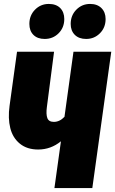

<svg xmlns="http://www.w3.org/2000/svg" viewBox="-20 -960 588 980"><path d="M208 -761.2Q171.4 -761.2 150.6 -782Q129.9 -802.7 129.9 -837.9Q129.9 -881.3 158.7 -910.6Q187.5 -939.9 229 -939.9Q266.6 -939.9 287.4 -918.9Q308.1 -897.9 308.1 -862.8Q308.1 -819.3 279.3 -790.3Q250.5 -761.2 208 -761.2ZM419.9 -761.2Q382.8 -761.2 361.8 -782.2Q340.8 -803.2 340.8 -837.9Q340.8 -881.3 369.6 -910.6Q398.4 -939.9 439.9 -939.9Q476.6 -939.9 497.8 -918.7Q519 -897.5 519 -862.8Q519 -819.3 490.2 -790.3Q461.4 -761.2 419.9 -761.2ZM355 -695.8H547.9L451.2 0H257.8L291 -238.8Q239.3 -196.8 174.8 -196.8Q118.2 -196.8 81.5 -226.6Q44.9 -256.3 32.5 -306.2Q20 -356 28.8 -419.9L66.9 -695.8H255.9L219.2 -413.1Q214.4 -376.5 221.7 -357.2Q229 -337.9 254.9 -337.9Q284.7 -337.9 309.1 -363.8Z"/></svg>

Font: Fira Sans Compressed Heavy
Style: Italic
Weight: 900
Width: 3
Italic angle: -8°
Designer: Carrois Corporate & Edenspiekermann AG
Foundry: Carrois Corporate GbR & Edenspiekermann AG
Version: Version 4.203;PS 004.203;hotconv 1.0.88;makeotf.lib2.5.64775